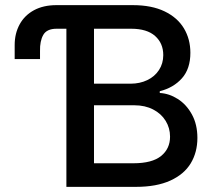

<svg xmlns="http://www.w3.org/2000/svg" viewBox="-20 -727 832 747"><path d="M135.7 -528.3V-497.1H37.1V-551.8Q37.1 -596.7 56.4 -632.1Q75.7 -667.5 112.3 -687.3Q148.9 -707 199.2 -707H497.1Q569.8 -707 620.1 -682.9Q670.4 -658.7 695.6 -616.7Q720.7 -574.7 720.7 -521.5Q720.7 -459.5 688 -422.6Q655.3 -385.7 601.6 -372.1V-365.2Q638.2 -363.3 671.9 -341.8Q705.6 -320.3 726.8 -281.5Q748 -242.7 748 -190.4Q748 -134.8 722.2 -91.8Q696.3 -48.8 642.6 -24.4Q588.9 0 508.8 0H238.3V-615.2H200.2Q162.1 -615.2 148.4 -591.3Q134.8 -567.4 135.7 -528.3ZM641.6 -195.3Q641.6 -229 624.5 -256.8Q607.4 -284.7 575.9 -301Q544.4 -317.4 502.9 -317.4H345.7V-91.8H499Q571.8 -91.8 606.7 -120.1Q641.6 -148.4 641.6 -195.3ZM615.2 -512.7Q615.2 -558.6 583.5 -586.9Q551.8 -615.2 490.2 -615.2H345.7V-401.4H488.3Q523.9 -401.4 553 -415.3Q582 -429.2 598.6 -454.6Q615.2 -480 615.2 -512.7Z"/></svg>

Font: Pretendard JP Medium
Style: Regular
Weight: 500
Designer: Base glyphs from Inter by Rasmus Andersson; Hangeul glyphs from Noto Sans CJK(Source Han Sans) by Jang Soo-young and Kan
Foundry: Kil Hyung-jin
Version: Version 1.309